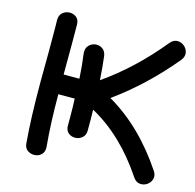

<svg xmlns="http://www.w3.org/2000/svg" viewBox="-105 -826 954 940"><g transform="rotate(15 371.5 -356.5)"><path d="M650 -17Q664 3 683.5 5Q703 7 719.5 -4Q736 -15 741.5 -34Q747 -53 734 -73Q606 -265 436 -363Q592 -475 725 -636Q739 -656 734.5 -675Q730 -694 714.5 -706Q699 -718 680 -717.5Q661 -717 645 -698Q516 -540 364 -434Q360 -499 353 -555Q349 -579 332.5 -589.5Q316 -600 297 -597.5Q278 -595 264.5 -580.5Q251 -566 253 -541Q261 -484 265 -415H185Q186 -606 185 -667Q185 -692 170 -704Q155 -716 135 -715.5Q115 -715 100 -702Q85 -689 85 -665Q86 -661 86 -509Q85 -356 85 -351Q85 -166 96 -42Q98 -18 114.5 -7Q131 4 151 2.5Q171 1 184.5 -13Q198 -27 196 -52Q185 -168 185 -315H268Q269 -298 269.5 -271Q270 -244 270 -218Q270 -192 270 -179Q270 -154 285 -142Q300 -130 320 -130.5Q340 -131 355 -144Q370 -157 370 -181Q370 -199 370 -235Q369 -270 369 -286Q529 -199 650 -17Z"/></g></svg>

Font: Balsamiq Sans
Style: Regular
Weight: 400
Designer: Michael Angeles
Foundry: Balsamiq SRL
Version: Version 1.020; ttfautohint (v1.8.4.7-5d5b);gftools[0.9.26]